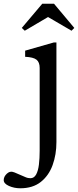

<svg xmlns="http://www.w3.org/2000/svg" viewBox="-109 -754 419 1031"><path d="M0 257Q-33 257 -61 244.5Q-89 232 -89 213Q-89 194 -71.5 178Q-54 162 -31 172L18 193Q33 200 40.5 201.5Q48 203 54 203Q74 203 85 183Q96 163 100 129.5Q104 96 104 56V-389Q104 -420 87 -433.5Q70 -447 26 -449V-482L180 -526H194V9Q194 76 173.5 132.5Q153 189 110 223Q67 257 0 257ZM24 -589 8 -604 118 -734H181L290 -604L275 -589L150 -662H148Z"/></svg>

Font: Hedvig Letters Serif 14pt
Style: Regular
Weight: 400
Designer: Alexander Örn & Tor Weibull
Foundry: Kanon Foundry
Version: Version 1.000; ttfautohint (v1.8.4.7-5d5b)